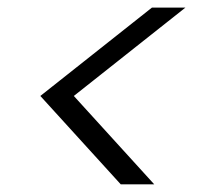

<svg xmlns="http://www.w3.org/2000/svg" viewBox="-20 -622 544 504"><path d="M173.8 -370.1 384.8 -138.2H296.9L85.9 -370.1L378.9 -602.1H466.8Z"/></svg>

Font: SVN-Poppins Light
Style: Italic
Weight: 300
Italic angle: -10°
Designer: Ninad Kale (Devanagari), Jonny Pinhorn (Latin)
Foundry: Indian Type Foundry
Version: Version 3.002 2017